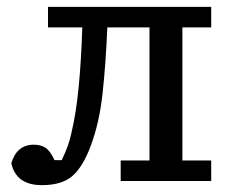

<svg xmlns="http://www.w3.org/2000/svg" viewBox="-20 -528 676 560"><path d="M102 12Q27 12 13 -52Q29 -106 79 -106Q98 -106 112 -97.5Q126 -89 139 -61H160Q171 -84 177.5 -102Q184 -120 188 -139Q202 -197 209.5 -274.5Q217 -352 220 -448H120V-508H596V-448H512V-60H596V0H332V-60H416V-448H293Q289 -348 279.5 -258.5Q270 -169 244 -101Q222 -42 191.5 -15Q161 12 102 12Z"/></svg>

Font: Source Serif 4 Caption
Style: Regular
Weight: 400
Designer: Frank Grießhammer
Foundry: Adobe Systems Incorporated
Version: Version 4.004;hotconv 1.0.117;makeotfexe 2.5.65602